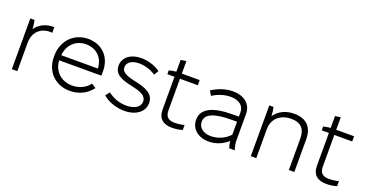

<svg xmlns="http://www.w3.org/2000/svg" viewBox="-33 -1245 3523 1849"><g transform="rotate(20 1728.0 -320.5)"><path d="M92 0H148V-291C148 -398 216 -464 317 -464C323 -464 332 -463 338 -462V-520H327C250 -520 185 -486 147 -431C146 -464 141 -498 135 -520H92Z M686 6C776 6 859 -33 911 -104L866 -134C831 -84 765 -50 690 -50C578 -50 498 -126 491 -234V-236H924V-283C924 -427 827 -526 687 -526H686C538 -526 432 -415 432 -261V-247C432 -101 537 6 686 6ZM493 -289C503 -397 578 -470 683 -470C789 -470 864 -398 868 -292V-289Z M1245 7C1364 7 1446 -54 1446 -145C1446 -240 1360 -273 1250 -296C1140 -319 1104 -345 1104 -389C1104 -438 1150 -472 1227 -472C1284 -472 1348 -453 1397 -419L1425 -465C1374 -504 1298 -527 1230 -527C1121 -527 1046 -470 1046 -384C1046 -296 1125 -266 1222 -245C1307 -226 1387 -208 1387 -139C1387 -84 1333 -47 1247 -47C1177 -47 1112 -70 1056 -113L1023 -71C1077 -22 1163 7 1245 7Z M1732 3C1767 3 1815 -3 1839 -13V-64C1816 -56 1767 -51 1739 -51C1679 -51 1645 -77 1645 -142V-467H1828V-520H1645V-648L1589 -640V-519C1565 -517 1535 -512 1516 -506V-467H1589V-133C1589 -37 1644 3 1732 3Z M2110 7C2180 7 2248 -19 2304 -69C2307 -45 2313 -17 2320 0H2377C2367 -25 2359 -63 2359 -91V-365C2359 -465 2285 -528 2168 -528H2166C2092 -528 2022 -503 1954 -460L1982 -414C2037 -451 2105 -471 2164 -471H2165C2250 -471 2303 -430 2303 -362V-318H2238C2032 -318 1926 -261 1926 -152V-150C1926 -57 2001 7 2110 7ZM2111 -49C2036 -49 1983 -90 1983 -149V-151C1983 -229 2068 -266 2251 -266H2303V-133C2254 -81 2186 -49 2111 -49Z M2541 0H2597V-298C2597 -403 2673 -471 2784 -471H2788C2885 -471 2931 -418 2931 -324V0H2987V-333C2987 -458 2922 -527 2796 -527H2793C2708 -527 2637 -490 2596 -430C2595 -465 2590 -499 2584 -520H2541Z M3314 3C3349 3 3397 -3 3421 -13V-64C3398 -56 3349 -51 3321 -51C3261 -51 3227 -77 3227 -142V-467H3410V-520H3227V-648L3171 -640V-519C3147 -517 3117 -512 3098 -506V-467H3171V-133C3171 -37 3226 3 3314 3Z"/></g></svg>

Font: Fixel Display Light
Style: Regular
Weight: 300
Designer: AlfaBravo + MacPaw
Foundry: Kyrylo Tkachov, Marchela Mozhyna, Serhii Makarenko, Maria Weinstein, Zakhar Kryvoshyya
Version: Version 1.211